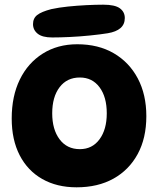

<svg xmlns="http://www.w3.org/2000/svg" viewBox="-20 -797 675 820"><path d="M307 3Q223 3 160.5 -32.5Q98 -68 64 -134Q30 -200 30 -291Q30 -386 64.5 -457Q99 -528 162.5 -568Q226 -608 310 -608Q400 -608 466 -569.5Q532 -531 568.5 -462Q605 -393 605 -301Q605 -207 568 -139Q531 -71 464.5 -34Q398 3 307 3ZM321 -160Q374 -160 405 -202Q436 -244 436 -313Q436 -383 405 -424.5Q374 -466 321 -466Q266 -466 234.5 -424.5Q203 -383 203 -313Q203 -244 234.5 -202Q266 -160 321 -160ZM203 -637Q161 -637 141 -653Q121 -669 121 -694Q121 -719 139 -733Q157 -747 199 -758Q231 -765 270 -769Q309 -773 348.5 -775Q388 -777 421 -777Q471 -777 492 -761.5Q513 -746 513 -720Q513 -693 494.5 -677Q476 -661 440 -655Q409 -650 365 -645.5Q321 -641 278 -639Q235 -637 203 -637Z"/></svg>

Font: DynaPuff Medium
Style: Regular
Weight: 500
Version: Version 2.000